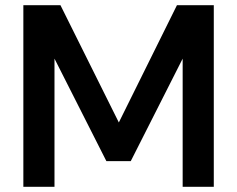

<svg xmlns="http://www.w3.org/2000/svg" viewBox="-20 -720 914 740"><path d="M70 0V-700H213L438 -248L662 -700H804V0H684V-494L484 -99H390L190 -494V0Z"/></svg>

Font: DM Sans 18pt SemiBold
Style: Regular
Weight: 600
Designer: Colophon Foundry, Jonny Pinhorn
Foundry: Colophon Foundry
Version: Version 4.004;gftools[0.9.30]